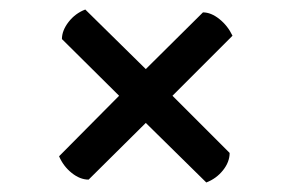

<svg xmlns="http://www.w3.org/2000/svg" viewBox="-20 -492 612 403"><path d="M413 -109 286 -234 166 -115Q148 -115 130.5 -129Q113 -143 104 -164L230 -291L110 -410Q110 -428 124 -446Q138 -464 159 -472L286 -347L406 -466Q423 -466 440.5 -452Q458 -438 468 -417L342 -291L462 -171Q462 -152 448 -134.5Q434 -117 413 -109Z"/></svg>

Font: Petrona ExtraBold
Style: Regular
Weight: 800
Designer: Ringo R. Seeber
Foundry: Ringo R. Seeber
Version: Version 2.001; ttfautohint (v1.8.3)